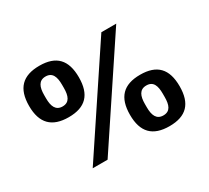

<svg xmlns="http://www.w3.org/2000/svg" viewBox="-139 -925 1262 1162"><g transform="rotate(-30 492.0 -343.5)"><path d="M243 -340C360 -340 416 -398 416 -519C416 -641 360 -699 243 -699C126 -699 68 -641 68 -519C68 -398 126 -340 243 -340ZM213 0H317L774 -687H670ZM243 -415C195 -415 180 -453 180 -508V-531C180 -586 195 -624 243 -624C291 -624 305 -586 305 -531V-508C305 -453 291 -415 243 -415ZM744 12C861 12 917 -46 917 -167C917 -289 861 -347 744 -347C627 -347 570 -289 570 -167C570 -46 627 12 744 12ZM744 -63C696 -63 681 -101 681 -156V-179C681 -234 696 -272 744 -272C793 -272 806 -234 806 -179V-156C806 -101 793 -63 744 -63Z"/></g></svg>

Font: Archivo ExtraBold
Style: Regular
Weight: 800
Designer: Hector Gatti
Foundry: Omnibus-Type
Version: Version 2.001